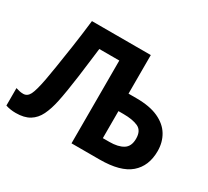

<svg xmlns="http://www.w3.org/2000/svg" viewBox="-141 -943 1282 1181"><g transform="rotate(30 499.5 -352.0)"><path d="M80 10Q41 10 8 -1V-125Q21 -121 33.5 -118Q46 -115 61 -115Q90 -115 105.5 -145.5Q121 -176 137 -260Q143 -292 154 -360Q165 -428 178.5 -519.5Q192 -611 204 -714H622V-440H678Q773 -440 834 -412Q895 -384 924.5 -335Q954 -286 954 -223Q954 -117 886 -58.5Q818 0 670 0H471V-588H329Q323 -542 316.5 -488Q310 -434 302.5 -378.5Q295 -323 287 -273.5Q279 -224 271 -186Q258 -124 236.5 -80Q215 -36 177.5 -13Q140 10 80 10ZM668 -124Q730 -124 765.5 -146Q801 -168 801 -223Q801 -280 762.5 -298Q724 -316 657 -316H622V-124Z"/></g></svg>

Font: RS Noto Sans
Style: Bold
Weight: 700
Designer: Monotype Design Team
Foundry: Monotype Imaging Inc.
Version: Version 3.10